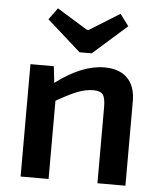

<svg xmlns="http://www.w3.org/2000/svg" viewBox="-53 -788 696 834"><g transform="rotate(5 295.0 -371.0)"><path d="M276 -560 129 -691 166 -742 299 -660H307L439 -742L477 -691L329 -560ZM170 -490 178 -418Q292 -504 390 -504Q455 -504 490 -469Q525 -434 525 -368V0H403V-331Q403 -372 392 -386.5Q381 -401 351 -401Q317 -401 281.5 -387Q246 -373 190 -341V0H68V-490Z"/></g></svg>

Font: Exo 2.0 Semi Bold
Style: Regular
Weight: 600
Designer: Natanael Gama
Version: Version 1.001;PS 001.001;hotconv 1.0.70;makeotf.lib2.5.58329